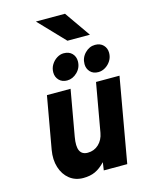

<svg xmlns="http://www.w3.org/2000/svg" viewBox="-138 -1027 858 1122"><g transform="rotate(-15 291.0 -465.5)"><path d="M224 12Q175.5 12 141 -15.5Q106.5 -43 91.8 -90Q77 -137 87 -195L143 -511H286L237 -234Q227 -178 239.5 -151Q252 -124 287 -124Q325.5 -124 353 -149.5Q380.5 -175 388 -217L440 -511H582L492 0H350L357 -48Q326.5 -16 296 -2Q265.5 12 224 12ZM469 -563Q437.5 -563 419.8 -582.2Q402 -601.5 402 -629Q402 -667.5 428.8 -694.8Q455.5 -722 490 -722Q521.5 -722 539.8 -703Q558 -684 558 -656Q558 -630 545 -609Q532 -588 511.5 -575.5Q491 -563 469 -563ZM280 -563Q249.5 -563 231.2 -582.2Q213 -601.5 213 -629Q213 -655 226 -676Q239 -697 259 -709.5Q279 -722 300 -722Q332.5 -722 350.8 -703Q369 -684 369 -656Q369 -617 341.5 -590Q314 -563 280 -563ZM341 -787 192 -943H368L477 -787Z"/></g></svg>

Font: Overpass Black
Style: Italic
Weight: 900
Italic angle: -10°
Designer: Delve Withrington, Dave Bailey, Thomas Jockin
Foundry: Delve Fonts LLC
Version: Version 4.000